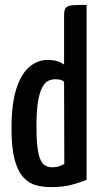

<svg xmlns="http://www.w3.org/2000/svg" viewBox="-20 -755 413 785"><path d="M189 10Q157 10 128 2.5Q99 -5 76 -29.5Q53 -54 40 -102Q27 -150 27 -230Q27 -331 47 -392.5Q67 -454 100.5 -482Q134 -510 175 -510Q197 -510 214 -505Q231 -500 242 -491V-694Q242 -715 249.5 -723.5Q257 -732 277 -733.5Q297 -735 334 -735V-20Q309 -9 273 0.5Q237 10 189 10ZM192 -71Q207 -71 219.5 -74.5Q232 -78 243 -85L242 -421Q235 -427 226 -429Q217 -431 205 -431Q191 -431 177.5 -424.5Q164 -418 153 -398Q142 -378 135.5 -340.5Q129 -303 129 -241Q129 -188 133 -154.5Q137 -121 145 -103Q153 -85 165 -78Q177 -71 192 -71Z"/></svg>

Font: Yanone Kaffeesatz Medium
Style: Regular
Weight: 500
Designer: Yanone (Cyrillic: Daniel Pouzeot, Huerta Tipografica, and Cyreal)
Foundry: Yanone
Version: Version 2.003